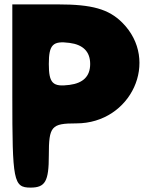

<svg xmlns="http://www.w3.org/2000/svg" viewBox="-20 -903 685 873"><path d="M36 -467C36 -79 41 -50 119 -50C186 -50 202 -79 202 -196C202 -329 213 -342 327 -342C577 -342 708 -628 536 -800C474 -862 398 -883 244 -883H36ZM390 -612C390 -556 358 -525 296 -517C220 -507 202 -524 202 -612C202 -700 220 -718 296 -708C358 -700 390 -668 390 -612Z"/></svg>

Font: Hussar Skorodowane
Style: Bold
Weight: 700
Foundry: Cannot Into Space Fonts
Version: Version 0.892